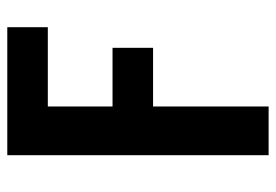

<svg xmlns="http://www.w3.org/2000/svg" viewBox="-138 -638 775 540"><g transform="rotate(-90 250.0 -367.5)"><path d="M84 0V-735H444V-621H221V-439H386V-325H221V0Z"/></g></svg>

Font: Iosevka SS04 Heavy
Style: Regular
Weight: 900
Monospace: yes
Designer: Belleve Invis
Foundry: Belleve Invis
Version: Version 19.0.0; ttfautohint (v1.8.4)